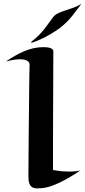

<svg xmlns="http://www.w3.org/2000/svg" viewBox="-20 -975 455 1026"><path d="M409.2 -64Q380.4 -44.4 352.5 -28.1Q324.7 -11.7 299.1 0.5Q273.4 12.7 250.7 20.3Q228 27.8 209 29.8Q189.9 31.7 175.5 31.5Q161.1 31.2 151.4 24.9Q141.6 18.6 136.7 4.9Q131.8 -8.8 131.8 -33.2Q131.8 -45.4 132.1 -75.4Q132.3 -105.5 132.6 -147.2Q132.8 -189 133.3 -238.5Q133.8 -288.1 134.3 -338.9Q134.8 -389.6 135.3 -438Q135.7 -486.3 136.2 -525.9Q136.7 -565.4 137.2 -592.3Q137.7 -619.1 138.2 -627Q138.7 -644 123.8 -651.1Q108.9 -658.2 86.9 -658.2Q68.8 -658.2 49.6 -654.8Q30.3 -651.4 12.2 -647Q37.1 -663.6 61.3 -677.5Q85.4 -691.4 110.1 -701.7Q134.8 -711.9 160.2 -717.5Q185.5 -723.1 212.9 -723.1Q223.6 -723.1 233.2 -721.9Q242.7 -720.7 249.8 -718Q256.8 -715.3 261 -710.9Q265.1 -706.5 265.1 -700.2Q265.1 -681.2 264.6 -607.9Q264.6 -576.7 264.4 -530.3Q264.2 -483.9 263.9 -418.2Q263.7 -352.5 263.4 -265.6Q263.2 -178.7 263.2 -66.9Q289.6 -61.5 311.3 -59.8Q333 -58.1 350.1 -58.1Q364.3 -58.1 375.2 -59.1Q386.2 -60.1 394 -61Q402.8 -62.5 409.2 -64ZM415 -954.6Q401.9 -937 389.6 -920.9Q379.4 -907.2 368.7 -893.6Q357.9 -879.9 351.1 -872.6Q320.3 -838.9 285.2 -814.9Q250 -791 219.2 -775.4Q183.6 -757.3 147.9 -745.6Q147.5 -747.1 147.5 -748.5Q147.5 -751.5 147.9 -752Q172.9 -772 188.7 -788.1Q204.6 -804.2 216.8 -819.6Q229 -835 240.2 -851.1Q251.5 -867.2 267.1 -887.7Q278.8 -899.4 296.6 -907Q314.5 -914.6 334.7 -921.1Q355 -927.7 376 -935.3Q397 -942.9 415 -954.6Z"/></svg>

Font: Eagle Lake
Style: Regular
Weight: 400
Designer: Astigmatic (AOETI)
Foundry: Astigmatic (AOETI)
Version: Version 1.000